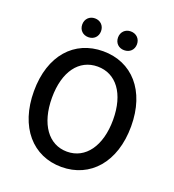

<svg xmlns="http://www.w3.org/2000/svg" viewBox="-163 -1050 1080 1190"><g transform="rotate(20 377.0 -455.5)"><path d="M377 13C566 13 698 -134 698 -371C698 -608 566 -750 377 -750C188 -750 57 -608 57 -371C57 -134 188 13 377 13ZM377 -88C255 -88 176 -198 176 -371C176 -544 255 -649 377 -649C499 -649 579 -544 579 -371C579 -198 499 -88 377 -88ZM259 -800C295 -800 321 -825 321 -862C321 -898 295 -924 259 -924C223 -924 197 -898 197 -862C197 -825 223 -800 259 -800ZM495 -800C532 -800 558 -825 558 -862C558 -898 532 -924 495 -924C459 -924 433 -898 433 -862C433 -825 459 -800 495 -800Z"/></g></svg>

Font: Source Han Sans KR Medium
Style: Regular
Weight: 500
Designer: Ryoko NISHIZUKA (kana & ideographs); Paul D. Hunt (Latin, Greek & Cyrillic); Wenlong ZHANG (bopomofo); Sandoll Communica
Foundry: Adobe Systems Incorporated
Version: Version 1.001;PS 1.001;hotconv 1.0.78;makeotf.lib2.5.61930